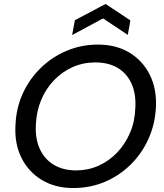

<svg xmlns="http://www.w3.org/2000/svg" viewBox="-20 -937 829 969"><path d="M350 12Q259 12 191.5 -28.5Q124 -69 88.5 -140Q53 -211 58 -303Q61 -390 94.5 -464Q128 -538 185.5 -594Q243 -650 317 -681Q391 -712 474 -712Q566 -712 633 -671.5Q700 -631 735.5 -560.5Q771 -490 767 -398Q763 -311 729.5 -236.5Q696 -162 639 -106Q582 -50 508.5 -19Q435 12 350 12ZM364 -77Q424 -77 477 -100.5Q530 -124 571 -167Q612 -210 636.5 -267.5Q661 -325 663 -393Q667 -464 643.5 -515.5Q620 -567 573.5 -594.5Q527 -622 461 -622Q400 -622 347 -598.5Q294 -575 253 -532.5Q212 -490 188 -433Q164 -376 161 -308Q157 -237 181 -185Q205 -133 252 -105Q299 -77 364 -77ZM344 -760 358 -835 513 -917 638 -834 625 -761 500 -844Z"/></svg>

Font: DM Sans 28pt Medium
Style: Italic
Weight: 500
Italic angle: -10°
Version: Version 4.004;gftools[0.9.30]